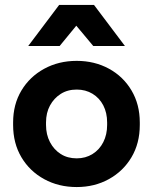

<svg xmlns="http://www.w3.org/2000/svg" viewBox="-20 -746 618 776"><path d="M290 10Q217 10 158.5 -22Q100 -54 66.5 -110.5Q33 -167 33 -241V-251Q33 -324 66.5 -380Q100 -436 158.5 -468Q217 -500 290 -500Q362 -500 420 -468.5Q478 -437 511.5 -380.5Q545 -324 545 -251V-241Q545 -167 511.5 -110.5Q478 -54 420 -22Q362 10 290 10ZM290 -106Q326 -106 354 -123.5Q382 -141 397.5 -171.5Q413 -202 413 -241V-251Q413 -290 397.5 -320Q382 -350 354 -367Q326 -384 290 -384Q253 -384 225.5 -366.5Q198 -349 182 -319.5Q166 -290 166 -251V-241Q166 -202 182 -171.5Q198 -141 225.5 -123.5Q253 -106 290 -106ZM94 -560 219 -726H360L485 -560H357L250 -688H326L221 -560Z"/></svg>

Font: SUSE Thin
Style: Bold
Weight: 700
Version: Version 1.000